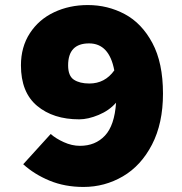

<svg xmlns="http://www.w3.org/2000/svg" viewBox="-20 -728 721 761"><path d="M72 -77 181 -197Q201 -179 233 -164.5Q265 -150 297 -150Q358 -150 396 -190.5Q434 -231 440 -321Q413 -290 371 -272.5Q329 -255 294 -255Q191 -255 127 -308.5Q63 -362 63 -469Q63 -542 98.5 -596.5Q134 -651 194.5 -679.5Q255 -708 328 -708Q407 -708 474.5 -672Q542 -636 584 -557.5Q626 -479 626 -357Q626 -239 582.5 -155Q539 -71 467 -29Q395 13 311 13Q237 13 176.5 -12Q116 -37 72 -77ZM334 -397Q396 -397 433 -449Q413 -556 333 -556Q250 -556 250 -469Q250 -427 273 -412Q296 -397 334 -397Z"/></svg>

Font: Nebula Sans Black
Style: Regular
Weight: 900
Designer: Paul D. Hunt for Adobe (as Source Sans)
Foundry: Nebula Entertainment & Broadcasting LLC
Version: Version 1.010